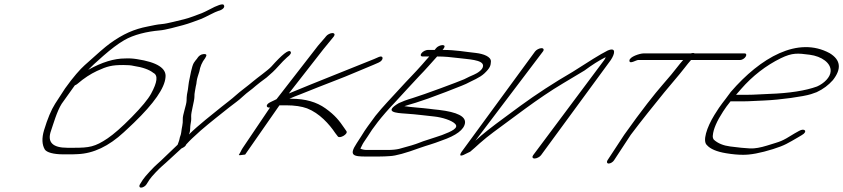

<svg xmlns="http://www.w3.org/2000/svg" viewBox="-20 -709 3852 877"><path d="M321.7 -319C328.3 -322 331.9 -324 334.9 -327C364 -352 393.3 -371 423.1 -385C470.9 -407 491.9 -412 543.5 -412C562.7 -412 578.9 -411 590.3 -408C631.2 -402 661.9 -391 680.6 -376C702.9 -365 698.4 -333 670.1 -281C656.5 -256 626.8 -220 581.6 -174C536.4 -128 499.5 -96 471.5 -77C413.7 -38 387.3 -34 317.7 -34H287.7C219.7 -34 194.5 -60 213.1 -112C222.9 -140 240 -201 261.7 -235ZM382.9 -390C395.4 -403 417.4 -424 451.9 -454C486.4 -484 517.4 -508 546.7 -525C590.8 -551 651.9 -565 708.9 -570C736.5 -572 788.5 -587 815.5 -594C842.4 -601 878.3 -615 900.2 -623C917.7 -630 964.5 -656 976.9 -659C993.9 -663 1010.8 -675 1001.7 -687C996.7 -693 974.2 -686 933.4 -664C921.4 -658 912 -653 902 -649C883.4 -642 842.8 -626 820.6 -621C797.3 -616 745.2 -601 718.8 -599C694.8 -597 680.5 -593 654.7 -588C592.4 -576 542.2 -554 481.4 -510C460.6 -495 423 -462 366.5 -411C346.3 -393 314.2 -357 277.2 -305L231.7 -235C213.9 -207 197.2 -167 181.1 -114C170.4 -78 171.6 -48 184.8 -26C193.4 -13 224 -4 269 -4H295.2C307.2 -4 320.4 -4 335.4 -5C406.7 -8 476.6 -41 545.7 -105C563.5 -121 578.4 -136 591.5 -148C683.7 -237 732.2 -307 736 -356C741 -397 697.6 -425 605.1 -439C586.4 -442 569 -443 551.6 -442C501.2 -442 445.6 -425 382.9 -390Z M649.1 133 662.4 112C671.3 98 708 60 720 50C734.9 38 791.7 -16 808.9 -31C820.3 -36 828.6 -42 830.4 -49C850.5 -71 859.4 -79 897 -113C943.5 -153 985.2 -185 1026.3 -218C1053.7 -240 1065.6 -246 1090 -269C1111.4 -289 1127.5 -298 1148.4 -317C1158.5 -326 1175.2 -338 1197.8 -355C1218.2 -372 1235.1 -388 1251 -406C1266.8 -424 1280.2 -437 1291.1 -447C1307.1 -459 1312.5 -468 1306.4 -474C1297.9 -483 1268.5 -460 1219.5 -405C1204.1 -388 1154.1 -353 1134.4 -336C1114.8 -319 1074.8 -290 1056.4 -273C1040.3 -258 1008.1 -234 992 -221C952.7 -189 886.6 -138 843.3 -95C843.8 -96 843.8 -98 845.8 -102C849.7 -112 848.1 -129 850 -139L852.9 -157C853.3 -162 853.8 -169 853.2 -178C852.1 -194 867.7 -248 868 -265C868 -275 868.5 -284 870.2 -291L874.2 -314C876.5 -322 877.7 -330 878.2 -337C879.9 -352 885.7 -366 890.4 -382C894.4 -405 902.6 -425 916.8 -443C923.9 -455 927.5 -463 910.1 -462C897.5 -461 887.3 -454 879.1 -440C875.5 -436 870.8 -430 865.4 -422C856 -407 847.8 -358 845.4 -347C841.5 -331 840.7 -315 838.3 -300L834 -277C833 -269 832.1 -259 832.2 -249C831.7 -230 813.6 -183 814.9 -165C816.3 -143 809.9 -126 807.7 -104C806.6 -92 801.8 -86 800.1 -75C799 -67 794.3 -57 791.4 -48C776.5 -35 710.3 31 697.4 41C686 50 641.8 97 632.4 112L619.1 133C614.2 141 616.7 148 624.7 148C632.7 148 644.2 141 649.1 133Z M1469.1 -543 1464.4 -537C1450.7 -520 1437.6 -508 1419.3 -483L1243.1 -256C1240.1 -255 1236.5 -253 1232.9 -251L1216.2 -243C1190.1 -231 1196.1 -215 1213.4 -218L1088.6 -33C1085.1 -28 1082.1 -22 1078.7 -15L1070.8 -1L1075.3 0L1099.8 -3L1256.5 -228H1286.5C1326.1 -228 1358 -223 1382.7 -214C1439.3 -192 1484.1 -142 1511.5 -101L1523 -86C1531.5 -74 1571.5 -97 1562.4 -110L1552.7 -124C1530.2 -157 1511.4 -182 1466.7 -214C1426.2 -243 1375.1 -258 1310.3 -258H1301.9C1315 -264 1332.4 -271 1353.9 -279C1397.5 -296 1467.5 -325 1513.5 -342C1567.3 -362 1638.8 -394 1686.2 -413L1709.1 -423C1734.5 -434 1732.3 -458 1710.9 -449L1688 -439C1645.1 -421 1406.3 -327 1299.3 -282L1457 -484L1500.4 -537L1505.1 -543C1511 -551 1508 -558 1498.4 -558C1488.8 -558 1475 -551 1469.1 -543Z M1976.7 -451C2013.9 -451 2037.4 -448 2072.2 -444C2116.3 -438 2187.8 -437 2186.5 -408C2186.1 -391 2161.3 -375 2144.8 -368C2132.3 -363 2117.9 -356 2100.1 -347C2072.6 -335 1917.1 -277 1864.5 -261C1836.9 -253 1816.6 -245 1801.7 -238C1731.8 -197 1787.1 -193 1833.3 -190C1890.9 -186 1912.6 -182 1962.4 -177C2000.8 -173 2043 -159 2058.1 -144C2078.1 -125 2043.4 -109 1998.6 -92L1968.7 -82C1944.1 -73 1919 -67 1895.1 -57C1877.8 -50 1848.4 -41 1802.9 -29C1790.4 -26 1772.4 -24 1750.8 -24H1655.2C1645.2 -24 1635.1 -26 1626.1 -30C1632.5 -41 1634 -48 1641.4 -59L1660.2 -87C1681.4 -122 1719.4 -174 1785.4 -243C1811.6 -271 1867.4 -333 1895.3 -362C1922.1 -389 1953 -425 1976.7 -451ZM1971 -488 1965.7 -481H1934.5C1924.9 -481 1911.1 -474 1905.2 -466C1899.3 -458 1901.1 -451 1910.7 -451H1940.7C1931.8 -442 1921.7 -429 1908.1 -414C1874.8 -376 1843.9 -346 1805.9 -304C1760.7 -254 1732.8 -227 1695 -180C1666.3 -140 1652.4 -124 1630.2 -87L1608.9 -54C1572.8 1 1593.4 6 1652.4 6H1708.4C1729.5 6 1746.8 5 1760.6 4C1787.6 3 1833.7 -10 1896.5 -33C1936 -47 1953.3 -50 1997 -67C2064.6 -90 2099.7 -117 2104 -147C2107.7 -177 2069 -197 1984.9 -207C1968.1 -209 1953.1 -210 1941.1 -212C1909.9 -216 1858.8 -219 1827 -224C1831.8 -226 1850.3 -231 1879.6 -240C1909 -249 1954.4 -265 2016.6 -289L2065 -308C2080.6 -314 2096.1 -320 2109.1 -326C2139 -342 2170.4 -353 2192.8 -374C2219.1 -399 2221.5 -410 2222.4 -428C2223.2 -450 2188.6 -463 2154.6 -467C2105 -472 2064.1 -481 2001.7 -481L2007 -488C2013.5 -497 2011.1 -503 2001.5 -503C1991.9 -503 1977.5 -497 1971 -488Z M2424.1 -474 2088.1 -15C2074.8 6 2084.3 7 2117.1 -11C2121.1 -13 2125.1 -15 2127.6 -16C2141 -27 2155.4 -40 2171.8 -55C2209.8 -89 2256.9 -122 2304 -157L2378.5 -212C2437.5 -255 2494.2 -294 2551.4 -328C2608.7 -362 2640.4 -381 2649.9 -387C2683.7 -412 2714.6 -432 2746.5 -448C2746 -445 2743.5 -440 2740.1 -435L2415.2 0C2409.3 8 2412.3 15 2421.9 15C2431.5 15 2445.3 8 2451.2 0L2770.1 -435C2789.9 -465 2794.6 -495 2755.3 -478C2719.4 -460 2669.6 -428 2596 -381C2510 -331 2430.1 -279 2356.2 -225L2281.7 -170C2228.6 -131 2184.5 -97 2151.2 -66L2460.1 -474C2466.1 -482 2463 -489 2453.4 -489C2443.8 -489 2430.1 -482 2424.1 -474Z M2784.9 23 2861 -93C2912.2 -161 2965.6 -227 3014.2 -287C3049.2 -330 3076 -359 3106.2 -398C3118.1 -414 3128.8 -426 3136.5 -435H3361.5C3369.5 -435 3381 -442 3385.9 -450C3390.9 -458 3389.3 -465 3381.3 -465H3153C3151.2 -466 3149.4 -467 3145.8 -467C3142.2 -467 3139.2 -466 3135 -465H2919C2903.4 -465 2854.9 -450 2855 -432C2855.1 -414 2885.7 -435 2895.3 -435H3100.5C3092.8 -426 3082.1 -414 3070.8 -399C3059.5 -384 3038.2 -358 3004.9 -320C2971.7 -282 2911.7 -207 2831 -93L2754.9 23C2750 31 2752.5 38 2760.5 38C2768.5 38 2780 31 2784.9 23Z M3342.1 -276C3345.7 -280 3352.8 -288 3364.7 -302C3416.9 -362 3478.9 -410 3546.4 -443C3600.2 -469 3623.6 -466 3678.3 -459C3733 -452 3776.8 -421 3774.1 -383C3772.8 -356 3744 -328 3712.1 -314C3660.5 -295 3585.1 -283 3492.1 -280C3455.5 -279 3429.7 -276 3392.5 -276ZM3316.7 -246H3368.8C3407.2 -246 3434.2 -249 3472 -250C3543.3 -253 3650.6 -268 3684.7 -279L3710.3 -288C3740.2 -302 3764 -320 3784.4 -343C3824.5 -394 3820.7 -435 3769.9 -466C3624.7 -545 3453.4 -446 3317.9 -289C3279.8 -236 3277.3 -239 3243.2 -184C3207.6 -126 3188.1 -64 3209.2 -46C3223.9 -29 3253.5 -16 3297 -9C3326.6 -4 3353 -2 3371 -2C3406.4 -1 3453.7 -10 3511.1 -28C3565.6 -45 3580.5 -56 3624.1 -81L3642.6 -92C3671.2 -108 3655.5 -126 3629.8 -111L3610.1 -100C3545.7 -60 3549.8 -65 3483.4 -44C3454.1 -35 3428.3 -30 3406.1 -31C3383.9 -32 3353.3 -35 3315.3 -40C3284.3 -44 3259.2 -54 3240.6 -71C3237 -76 3235 -82 3235.9 -90C3238.2 -119 3254.4 -156 3283.1 -200C3292.5 -215 3303.9 -230 3316.7 -246Z"/></svg>

Font: MewTooHand
Style: UltimateItaWide
Weight: 400
Designer: Mew Too, Robert Jablonski
Version: Version 0.77